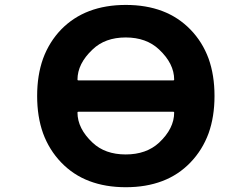

<svg xmlns="http://www.w3.org/2000/svg" viewBox="-20 -785 1040 795"><path d="M158.2 -233.4Q133.8 -301.8 133.8 -387.7Q133.8 -473.6 158.2 -542Q183.6 -611.3 233.4 -663.1Q283.2 -713.9 350.1 -739.3Q417 -764.6 501 -764.6Q585 -764.6 651.9 -739.3Q718.8 -713.9 768.6 -662.6Q818.4 -611.3 843.8 -542Q868.2 -473.6 868.2 -387.7Q868.2 -301.8 843.8 -233.4Q818.4 -164.1 768.6 -112.3Q718.8 -60.5 651.9 -35.2Q585 -9.8 501 -9.8Q417 -9.8 350.1 -35.2Q283.2 -60.5 233.4 -112.3Q183.6 -164.1 158.2 -233.4ZM304.7 -322.3Q300.8 -322.3 300.8 -319.3Q300.8 -252.9 363.3 -194.3Q415 -145.5 500.5 -145.5Q585.9 -145.5 638.7 -194.3Q701.2 -252.9 701.2 -319.3Q701.2 -322.3 697.3 -322.3ZM697.3 -452.1Q701.2 -452.1 701.2 -455.1Q701.2 -521.5 638.7 -580.1Q585.9 -629.9 500.5 -629.9Q415 -629.9 363.3 -580.1Q300.8 -521.5 300.8 -455.1Q300.8 -452.1 304.7 -452.1Z"/></svg>

Font: Rounded-L Mgen+ 1m bold
Style: Bold
Weight: 700
Designer: [Source Han Sans]
Ryoko NISHIZUKA  (kana & ideographs); Paul D. Hunt (Latin, Greek & Cyrillic); Wenlong ZHANG  (bopomofo
Version: Version 1.059.20150602